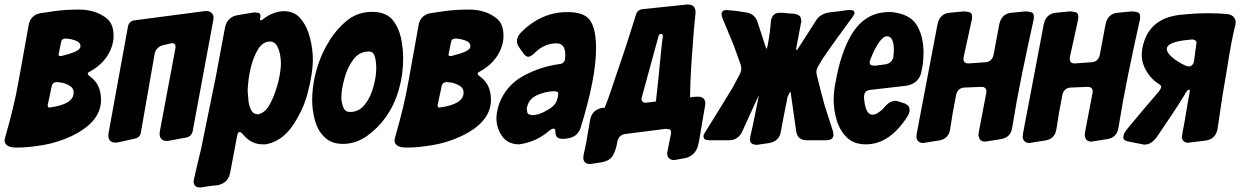

<svg xmlns="http://www.w3.org/2000/svg" viewBox="-68 -626 5439 842"><path d="M14 21H2Q-45 21 -48 -9Q-48 -13 -47 -15L-46 -21Q-46 -24 -45 -25Q-27 -87 -12 -148.5Q3 -210 14 -273Q25 -336 36.5 -398Q48 -460 59 -523Q64 -541 77 -553Q91 -565 109 -568L170 -577Q198 -581 225 -582.5Q252 -584 278 -584Q356 -584 405 -541Q430 -517 430 -469Q430 -423 402 -380Q375 -339 326 -312Q317 -308 317 -303Q317 -297 329 -289Q375 -255 375 -188Q375 -90 243 -28Q182 0 121 10Q55 21 14 21ZM151 -155H153Q255 -169 255 -220Q255 -239 239 -249Q225 -258 206 -263L183 -266H179Q162 -264 159 -249L142 -169Q141 -167 141 -163L142 -160Q142 -157 145 -155H146Q148 -153 151 -155ZM200 -380Q209 -382 233 -389Q285 -404 285 -423Q285 -437 272 -444Q265 -448 258 -450Q251 -452 244 -454L223 -457H221Q202 -457 200 -442L189 -387Q188 -383 192 -381Q194 -380 200 -380Z M701 -413Q704 -427 697.5 -433Q691 -439 678 -435L644 -427Q631 -423 621.5 -413Q612 -403 610 -389L550 -46Q547 -23 523 -18L451 -2Q428 3 416 -8Q404 -19 408 -42L493 -509Q498 -534 523 -537L828 -577Q850 -580 861 -568.5Q872 -557 867 -536L777 -51Q775 -40 767.5 -32.5Q760 -25 749 -23L674 -9Q651 -5 640 -16Q629 -27 633 -50Z M807 196Q782 195 781 170Q781 163 814 26L878 -287L919 -507Q929 -550 971 -559L1043 -571Q1048 -573 1053 -571L1063 -570Q1065 -570 1069 -568Q1074 -565 1074 -556V-552L1073 -547L1072 -541L1075 -536L1083 -540Q1124 -572 1164 -576L1173 -577H1177Q1225 -577 1252 -542Q1280 -508 1292 -458Q1304 -409 1304 -366Q1304 -305 1282 -221Q1271 -178 1253 -140.5Q1235 -103 1212 -70Q1165 -5 1097 7H1091H1083Q1034 7 998 -36Q990 -47 982 -47Q975 -47 972 -31L941 133Q931 180 881 187L858 189L813 196H807ZM1066 -125Q1097 -133 1117 -172Q1128 -192 1136.5 -215.5Q1145 -239 1152 -265Q1164 -316 1164 -348Q1164 -356 1163 -366.5Q1162 -377 1160 -388Q1148 -444 1117 -444Q1084 -444 1063 -409Q1024 -343 1018 -231V-229L1021 -192Q1022 -168 1032 -146Q1041 -126 1061 -125H1066Z M1436 5Q1384 5 1355 -25Q1325 -53 1313 -99Q1301 -143 1301 -186Q1301 -262 1327 -342Q1344 -395 1377 -448Q1408 -499 1456 -538Q1503 -574 1563 -574Q1621 -574 1651 -542Q1679 -509 1690 -462Q1700 -416 1700 -368Q1700 -299 1681 -233Q1661 -163 1622 -110Q1590 -65 1542 -30Q1492 5 1436 5ZM1467 -135Q1508 -135 1533 -169Q1558 -201 1570 -247Q1582 -291 1582 -325Q1582 -373 1569 -392Q1563 -400 1549 -400Q1507 -400 1481 -364Q1454 -328 1442 -280Q1429 -234 1429 -196Q1429 -179 1437 -157Q1444 -135 1467 -135Z M1724 21H1712Q1665 21 1662 -9Q1662 -13 1663 -15L1664 -21Q1664 -24 1665 -25Q1683 -87 1698 -148.5Q1713 -210 1724 -273Q1735 -336 1746.5 -398Q1758 -460 1769 -523Q1774 -541 1787 -553Q1801 -565 1819 -568L1880 -577Q1908 -581 1935 -582.5Q1962 -584 1988 -584Q2066 -584 2115 -541Q2140 -517 2140 -469Q2140 -423 2112 -380Q2085 -339 2036 -312Q2027 -308 2027 -303Q2027 -297 2039 -289Q2085 -255 2085 -188Q2085 -90 1953 -28Q1892 0 1831 10Q1765 21 1724 21ZM1861 -155H1863Q1965 -169 1965 -220Q1965 -239 1949 -249Q1935 -258 1916 -263L1893 -266H1889Q1872 -264 1869 -249L1852 -169Q1851 -167 1851 -163L1852 -160Q1852 -157 1855 -155H1856Q1858 -153 1861 -155ZM1910 -380Q1919 -382 1943 -389Q1995 -404 1995 -423Q1995 -437 1982 -444Q1975 -448 1968 -450Q1961 -452 1954 -454L1933 -457H1931Q1912 -457 1910 -442L1899 -387Q1898 -383 1902 -381Q1904 -380 1910 -380Z M2205 7Q2157 5 2134 -29Q2109 -63 2109 -109Q2109 -132 2120 -168Q2150 -251 2227 -293Q2302 -334 2386 -345Q2409 -348 2410 -369L2411 -386Q2411 -436 2372 -436Q2319 -436 2277 -394Q2260 -377 2248 -377Q2239 -377 2228 -391L2209 -418Q2199 -431 2199 -446Q2199 -465 2217 -484Q2306 -573 2420 -573Q2478 -573 2506 -551Q2546 -520 2546 -414Q2546 -284 2478 -65Q2465 -26 2422 -19L2403 -17H2399Q2386 -17 2377 -23Q2368 -29 2368 -46Q2368 -62 2360 -62Q2353 -62 2342 -54Q2286 -4 2209 7H2205ZM2269 -121Q2282 -122 2297 -126.5Q2312 -131 2330 -142Q2367 -161 2375 -188L2379 -204V-206L2380 -212V-214Q2380 -220 2377 -223Q2376 -224 2373 -224L2364 -226H2360Q2325 -225 2288 -209Q2251 -193 2243 -155Q2242 -153 2242 -149L2244 -136Q2244 -129 2251 -125Q2252 -124 2254 -124L2265 -121H2269Z M2517 93Q2493 92 2490 69V63L2491 59V55L2502 4Q2511 -52 2520 -101Q2529 -146 2575 -153L2584 -154Q2606 -209 2637 -305L2672 -408Q2684 -446 2696.5 -484Q2709 -522 2721 -562Q2728 -584 2751 -586L2943 -606Q2985 -609 2982 -567Q2974 -493 2970 -427Q2960 -312 2958 -199Q2975 -202 2993 -202Q3024 -202 3025 -174V-170L3024 -162L3010 -81Q3006 -58 3002.5 -35.5Q2999 -13 2994 10Q2983 55 2939 67L2894 75L2888 76H2884Q2872 74 2866 68Q2858 60 2858 50V46L2859 39L2866 3L2874 -37L2875 -44Q2875 -56 2868 -59L2851 -61L2671 -38Q2644 -32 2639 -3Q2635 25 2622 52Q2609 78 2574 85L2530 92L2521 93H2517ZM2768 -176 2809 -181V-186Q2820 -282 2830 -390Q2835 -441 2839 -468Q2839 -477 2831 -477Q2822 -477 2820 -468L2747 -201Q2743 -188 2749 -181Q2755 -174 2768 -176Z M3249 9Q3223 8 3221 -12V-16L3222 -22V-26Q3233 -72 3242 -117.5Q3251 -163 3260 -209L3185 -45Q3166 -11 3129 -11H3046H3042L3029 -13Q3026 -13 3025 -14Q3019 -15 3017 -28Q3017 -35 3023 -44Q3054 -94 3084.5 -143Q3115 -192 3145 -242L3176 -300Q3183 -313 3183 -328L3180 -343L3149 -429L3100 -547Q3099 -549 3099 -550Q3099 -551 3098 -553L3097 -559Q3096 -561 3096 -567Q3099 -581 3115 -582H3119L3131 -581L3161 -578L3200 -572Q3239 -568 3253 -533L3290 -419L3295 -411L3299 -429Q3304 -456 3307.5 -482.5Q3311 -509 3313 -535Q3319 -570 3352 -570Q3362 -570 3369.5 -569.5Q3377 -569 3382 -568L3411 -566Q3436 -564 3443 -550Q3444 -548 3444 -544L3446 -536V-530L3445 -527L3423 -410L3427 -406L3431 -412Q3451 -443 3471 -474Q3491 -505 3511 -537Q3531 -567 3572 -572Q3592 -574 3611.5 -576.5Q3631 -579 3650 -582H3656Q3665 -582 3673 -580Q3676 -580 3678 -574Q3681 -569 3679 -566Q3678 -563 3676 -560Q3674 -557 3672 -553Q3638 -507 3605 -461.5Q3572 -416 3540 -369L3522 -339Q3512 -323 3512 -310L3514 -297Q3522 -264 3530.5 -231Q3539 -198 3548 -165L3585 -50Q3586 -48 3586 -42L3587 -36V-30L3586 -29Q3586 -26 3585 -25Q3579 -11 3555 -11H3470Q3431 -11 3424 -48L3399 -223L3395 -220L3386 -202Q3374 -143 3366.5 -103.5Q3359 -64 3355 -42Q3346 -7 3307 1L3253 9H3249Z M3729 7Q3676 7 3645 -24Q3615 -53 3601 -100Q3588 -143 3588 -189Q3588 -226 3597 -269Q3618 -389 3663 -469Q3723 -573 3830 -573H3838H3842Q3921 -565 3951 -518Q3982 -469 3982 -396Q3982 -371 3979 -345L3972 -308Q3972 -305 3971 -304Q3958 -259 3907 -250L3750 -232Q3721 -230 3721 -200Q3726 -123 3758 -123Q3772 -123 3785 -133Q3799 -142 3809 -154Q3827 -175 3838 -179Q3848 -184 3856 -184H3860L3864 -183Q3868 -183 3870 -182L3894 -174Q3897 -174 3898 -173Q3903 -171 3907 -168Q3911 -165 3915 -162Q3921 -155 3921 -142Q3921 -132 3913 -118Q3835 7 3729 7ZM3771 -338 3816 -344Q3844 -350 3850 -376V-378L3852 -405Q3852 -467 3822 -467Q3805 -467 3786 -439Q3765 -408 3749 -365Q3748 -364 3748 -361L3746 -354V-350Q3746 -343 3752 -341L3753 -340Q3753 -340 3754 -340L3765 -338H3771Z M4161 -242Q4132 -240 4125 -210Q4117 -170 4110.5 -133Q4104 -96 4099 -61Q4093 -17 4050 -10L3981 1H3977Q3955 -1 3951 -23V-30L3952 -35V-39L4044 -523Q4055 -566 4096 -570L4157 -576Q4172 -576 4184 -572Q4192 -569 4193.5 -562.5Q4195 -556 4195 -548L4194 -540Q4194 -539 4193.5 -538Q4193 -537 4193 -536Q4186 -505 4177.5 -465Q4169 -425 4158 -376Q4153 -346 4182 -348L4253 -353Q4282 -355 4289 -385L4315 -523Q4326 -566 4367 -570L4428 -576Q4443 -576 4455 -572Q4463 -569 4464.5 -562.5Q4466 -556 4466 -548L4465 -540Q4465 -539 4464.5 -538Q4464 -537 4464 -536Q4438 -419 4414 -302Q4390 -185 4371 -67Q4365 -23 4322 -16L4253 -5H4249Q4227 -7 4224 -29Q4223 -31 4223 -36L4224 -41V-45L4257 -217Q4260 -231 4253.5 -238.5Q4247 -246 4233 -245Z M4627 -242Q4598 -240 4591 -210Q4583 -170 4576.5 -133Q4570 -96 4565 -61Q4559 -17 4516 -10L4447 1H4443Q4421 -1 4417 -23V-30L4418 -35V-39L4510 -523Q4521 -566 4562 -570L4623 -576Q4638 -576 4650 -572Q4658 -569 4659.5 -562.5Q4661 -556 4661 -548L4660 -540Q4660 -539 4659.5 -538Q4659 -537 4659 -536Q4652 -505 4643.5 -465Q4635 -425 4624 -376Q4619 -346 4648 -348L4719 -353Q4748 -355 4755 -385L4781 -523Q4792 -566 4833 -570L4894 -576Q4909 -576 4921 -572Q4929 -569 4930.5 -562.5Q4932 -556 4932 -548L4931 -540Q4931 -539 4930.5 -538Q4930 -537 4930 -536Q4904 -419 4880 -302Q4856 -185 4837 -67Q4831 -23 4788 -16L4719 -5H4715Q4693 -7 4690 -29Q4689 -31 4689 -36L4690 -41V-45L4723 -217Q4726 -231 4719.5 -238.5Q4713 -246 4699 -245Z M4953 8H4948Q4945 8 4878 -6Q4862 -9 4859 -19Q4858 -21 4858 -24L4859 -27V-30L4860 -33V-36L4861 -37Q4861 -39 4863 -43L4875 -60L4880 -66Q4914 -107 4947.5 -147Q4981 -187 5016 -227Q5024 -238 5024 -245Q5024 -252 5015 -257Q4971 -285 4950 -333Q4939 -360 4939 -386Q4939 -413 4950 -446Q4986 -552 5119 -562Q5178 -568 5232 -568Q5255 -568 5276 -567Q5297 -566 5317 -564Q5348 -558 5351 -531V-527L5350 -521V-519Q5341 -484 5332 -436.5Q5323 -389 5314 -330L5293 -206L5271 -58Q5262 -17 5222 -10L5142 0H5138Q5127 -2 5122 -8Q5115 -15 5115 -25Q5115 -31 5128 -99L5131 -118L5145 -199L5150 -227Q5150 -230 5148 -232Q5143 -232 5143 -232Q5136 -228 5128 -212L5120 -199Q5103 -171 5074.5 -128Q5046 -85 5005 -25Q4980 8 4953 8ZM5159 -340 5161 -342Q5164 -345 5166 -349L5167 -352Q5167 -353 5167.5 -354Q5168 -355 5168 -356L5179 -438V-442Q5176 -451 5162 -453H5160L5141 -451Q5049 -442 5049 -411Q5049 -398 5064 -383Q5079 -367 5103 -353Q5127 -338 5142 -335H5149H5151Q5156 -337 5159 -340Z"/></svg>

Font: Bangerz
Style: Bold
Weight: 700
Designer: vernon adams
Foundry: Vernon Adams
Version: Version 2.10;February 7, 2025;FontCreator 13.0.0.2683 64-bit